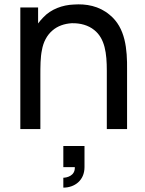

<svg xmlns="http://www.w3.org/2000/svg" viewBox="-20 -597 670 888"><path d="M487.5 -528.1C438.5 -569.8 378.1 -580.2 320.8 -576C269.8 -574 215.6 -555.2 179.2 -515.6C170.8 -506.3 162.5 -497.9 156.2 -488.5V-562.5H74V0H166.7V-245.8V-246.9C166.7 -289.6 166.7 -332.3 174 -365.6C180.2 -402.1 196.9 -434.4 222.9 -456.3C246.9 -477.1 278.1 -487.5 311.5 -489.6C352.1 -490.6 388.5 -480.2 415.6 -458.3C465.6 -418.8 474 -350 474 -269.8V0H567.7V-272.9C568.8 -369.8 560.4 -468.8 487.5 -528.1ZM272.9 176H326C328.1 217.7 286.5 225 272.9 225V270.8C325 270.8 370.8 237.5 370.8 176V78.1H272.9Z"/></svg>

Font: Manrope3 Medium
Style: Regular
Weight: 500
Width: 4
Designer: Mikhail Sharanda
Foundry: Mikhail Sharanda
Version: Version 3.000;PS 003.000;hotconv 1.0.88;makeotf.lib2.5.64775